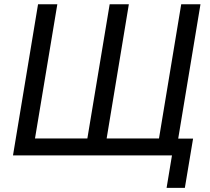

<svg xmlns="http://www.w3.org/2000/svg" viewBox="-20 -748 1012 924"><path d="M163.1 -727.5H255.9L148.4 -81.5H400.4L507.8 -727.5H600.1L493.2 -81.5H745.1L852.1 -727.5H944.8L824.2 0H42.5ZM781.7 156.2 807.6 0H771L784.2 -81.1H909.2L869.6 156.2Z"/></svg>

Font: Inter Variable
Style: Italic
Weight: 400
Italic angle: -9.39999°
Designer: Rasmus Andersson
Foundry: rsms
Version: Version 4.001;git-9221beed3